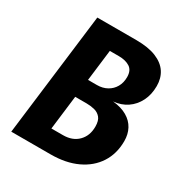

<svg xmlns="http://www.w3.org/2000/svg" viewBox="-169 -856 938 984"><g transform="rotate(30 300.0 -363.5)"><path d="M35 0 124.5 -727H354.5Q427 -727 473.2 -708Q519.5 -689 541.8 -655Q564 -621 564 -575Q564 -524.5 544.2 -485.2Q524.5 -446 489.8 -422.5Q455 -399 409.5 -395Q460 -390 493.8 -370.2Q527.5 -350.5 544.2 -319.2Q561 -288 561 -247.5Q561 -173 525 -117.2Q489 -61.5 423.2 -30.8Q357.5 0 267.5 0ZM205 -117H273.5Q329.5 -117 362.5 -150.2Q395.5 -183.5 395.5 -237.5Q395.5 -273 380.8 -290.2Q366 -307.5 343.5 -313Q321 -318.5 296.5 -318.5H229.5ZM243 -426.5H295.5Q329 -426.5 354.8 -440.8Q380.5 -455 395 -480.2Q409.5 -505.5 409.5 -538.5Q409.5 -578.5 384.2 -594.8Q359 -611 319 -611H265.5Z"/></g></svg>

Font: Spline Sans Mono
Style: Bold Italic
Weight: 700
Italic angle: -4°
Monospace: yes
Version: Version 1.004